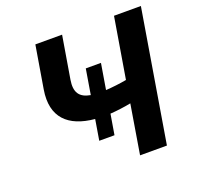

<svg xmlns="http://www.w3.org/2000/svg" viewBox="-127 -862 1022 997"><g transform="rotate(-20 384.0 -363.5)"><path d="M455.3 -520.6H371.4L348.4 -381.4C288.4 -392 265.3 -425.1 276.6 -492.9L315.7 -727.3H168L128.9 -492.9C104 -344.1 183.6 -270.2 327.4 -257.1L308.6 -143.5H392.8L411.6 -256C447.1 -258.2 488.6 -263.5 526.6 -271L481.9 0H630.3L751.1 -727.3H602.6L546.9 -392.8C510.3 -386 467.7 -381 431.8 -378.9Z"/></g></svg>

Font: Margiela Sans
Style: Bold Italic
Weight: 700
Italic angle: -9.39999°
Designer: Stefan Endress, Andreas Faust
Version: Version 1.100;FEAKit 1.0